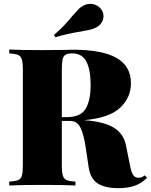

<svg xmlns="http://www.w3.org/2000/svg" viewBox="-20 -966 786 1000"><path d="M746 -40Q716 -10 680 2Q644 14 596 14Q527 14 489 -10.5Q451 -35 442 -94L427 -194Q417 -264 399.5 -300Q382 -336 347 -336H302V-106Q302 -68 307.5 -51Q313 -34 327 -28Q341 -22 373 -20V0Q315 -3 206 -3Q85 -3 28 0V-20Q60 -22 74.5 -28Q89 -34 94 -51Q99 -68 99 -106V-602Q99 -640 93.5 -657Q88 -674 74 -680Q60 -686 28 -688V-708Q85 -705 200 -705L315 -706Q335 -707 361 -707Q513 -707 587.5 -664Q662 -621 662 -533Q662 -458 606 -405Q550 -352 418 -340Q520 -333 572 -301.5Q624 -270 636 -209L657 -105Q664 -68 674 -54Q684 -40 702 -40Q720 -40 733 -53ZM302 -602V-356H329Q400 -356 426 -399.5Q452 -443 452 -522Q452 -604 429.5 -646Q407 -688 356 -688Q333 -688 321.5 -681Q310 -674 306 -656Q302 -638 302 -602ZM450 -946Q469 -946 486.5 -936Q504 -926 513 -908Q519 -896 519 -882Q519 -864 509 -848Q499 -832 481 -823Q465 -815 448 -811Q431 -807 402 -802Q331 -791 268 -772L261 -784Q313 -828 357 -883Q378 -907 390 -919Q402 -931 419 -939Q435 -946 450 -946Z"/></svg>

Font: Playfair Display SC Black
Style: Regular
Weight: 900
Designer: Claus Eggers Sørensen
Foundry: Claus Eggers Sørensen
Version: Version 1.200; ttfautohint (v1.6)